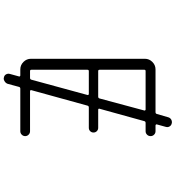

<svg xmlns="http://www.w3.org/2000/svg" viewBox="24 -908 951 1040"><g transform="rotate(90 500.0 -387.5)"><path d="M401.4 -74.2Q409.2 -74.2 411.1 -81.1L494.1 -385.7Q495.1 -387.7 493.2 -390.1Q491.2 -392.6 489.3 -392.6H364.3Q357.4 -392.6 357.4 -384.8V-81.1Q357.4 -74.2 364.3 -74.2ZM645.5 -700.2Q637.7 -700.2 635.7 -693.4L568.4 -450.2Q567.4 -447.3 569.3 -445.3Q571.3 -443.4 573.2 -443.4H671.9Q682.6 -443.4 689.9 -436Q697.3 -428.7 697.3 -418Q697.3 -407.2 689.9 -399.9Q682.6 -392.6 671.9 -392.6H561.5Q553.7 -392.6 551.8 -385.7L467.8 -81.1Q466.8 -78.1 468.8 -76.2Q470.7 -74.2 473.6 -74.2H690.4Q701.2 -74.2 709 -66.4Q716.8 -58.6 716.8 -47.9Q716.8 -37.1 709 -29.3Q701.2 -21.5 690.4 -21.5H460Q452.1 -21.5 450.2 -14.6L433.6 46.9Q429.7 57.6 419.9 63.5Q413.1 68.4 405.3 68.4Q402.3 68.4 399.4 67.4Q387.7 65.4 382.3 55.7Q377 45.9 379.9 35.2L393.6 -14.6Q394.5 -17.6 392.6 -19.5Q390.6 -21.5 387.7 -21.5H355.5Q332 -21.5 314.9 -38.6Q297.9 -55.7 297.9 -79.1V-696.3Q297.9 -719.7 314.9 -736.8Q332 -753.9 355.5 -753.9H586.9Q594.7 -753.9 596.7 -760.7L614.3 -821.3Q617.2 -833 627 -838.9Q633.8 -842.8 641.6 -842.8Q644.5 -842.8 647.5 -841.8Q658.2 -839.8 664.1 -830.6Q669.9 -821.3 667 -810.5L653.3 -760.7Q652.3 -758.8 654.3 -756.3Q656.2 -753.9 659.2 -753.9H690.4Q701.2 -753.9 709 -746.1Q716.8 -738.3 716.8 -727.1Q716.8 -715.8 709 -708Q701.2 -700.2 690.4 -700.2ZM364.3 -700.2Q357.4 -700.2 357.4 -693.4V-451.2Q357.4 -443.4 364.3 -443.4H502.9Q510.7 -443.4 512.7 -450.2L578.1 -693.4Q579.1 -695.3 577.1 -697.8Q575.2 -700.2 573.2 -700.2Z"/></g></svg>

Font: Rounded Mgen+ 1m light
Style: Regular
Weight: 200
Designer: [Source Han Sans]
Ryoko NISHIZUKA  (kana & ideographs); Paul D. Hunt (Latin, Greek & Cyrillic); Wenlong ZHANG  (bopomofo
Version: Version 1.059.20150602